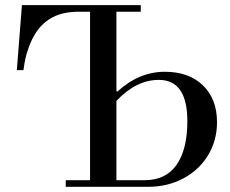

<svg xmlns="http://www.w3.org/2000/svg" viewBox="-20 -720 887 740"><path d="M44.9 -449.7 64.5 -700.2H522.5V-674.8H428.7V-369.1L432.1 -366.7Q515.6 -443.4 615.2 -443.4Q708 -443.4 762.2 -390.9Q816.4 -338.4 816.4 -249Q816.4 -178.7 782 -121.8Q747.6 -64.9 686.8 -32.5Q626 0 550.8 0H233.4V-25.4H327.1V-674.8H284.2Q224.6 -674.8 184.6 -654.3Q144.5 -633.8 118.2 -593.8Q103 -570.3 92.3 -541.3Q81.5 -512.2 77.9 -494.4Q74.2 -476.6 70.3 -449.7ZM428.7 -25.4H536.1Q619.6 -25.4 660.9 -85.2Q702.1 -145 702.1 -252.9Q702.1 -412.1 592.3 -412.1Q504.9 -412.1 428.7 -331.1Z"/></svg>

Font: Theano Didot
Style: Regular
Weight: 400
Designer: Alexey Kryukov
Version: Version 2.0